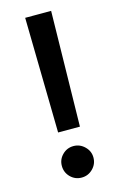

<svg xmlns="http://www.w3.org/2000/svg" viewBox="-114 -777 522 834"><g transform="rotate(-15 146.5 -360.0)"><path d="M205.1 -727.1 195.8 -209H97.7L88.4 -727.1ZM75.7 -64.5Q75.7 -93.3 96.4 -114Q117.2 -134.8 146.5 -134.8Q175.3 -134.8 196.5 -114Q217.8 -93.3 217.8 -64.5Q217.8 -35.2 196.8 -14.2Q175.8 6.8 146.5 6.8Q117.2 6.8 96.4 -13.9Q75.7 -34.7 75.7 -64.5Z"/></g></svg>

Font: Interop Med
Style: Regular
Weight: 500
Designer: Rasmus Andersson, Google, Jang Haemin
Foundry: jhaemin
Version: Version 1.007